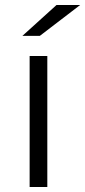

<svg xmlns="http://www.w3.org/2000/svg" viewBox="-20 -751 342 771"><path d="M70 -607 207 -731H302L140 -607ZM99 0V-526H170V0Z"/></svg>

Font: mBank
Style: Regular
Weight: 400
Designer: Julieta Ulanovsky
Foundry: Julieta Ulanovsky
Version: Version 7.200;PS 007.200;hotconv 1.0.88;makeotf.lib2.5.64775